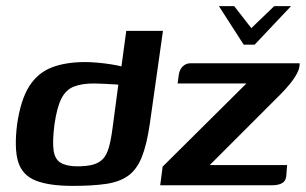

<svg xmlns="http://www.w3.org/2000/svg" viewBox="-20 -606 1000 628"><path d="M696 -586H746L802 -514L877 -586H932L813 -460H777ZM218 2Q140 2 96.5 -15.5Q53 -33 39.5 -76.5Q26 -120 36 -200Q48 -281 76 -324.5Q104 -368 149.5 -385.5Q195 -403 258 -403Q276 -403 299 -401Q322 -399 344 -395.5Q366 -392 382.5 -387.5Q399 -383 406 -378L374 -365L393 -505H513L470 -201Q460 -132 443.5 -91.5Q427 -51 399 -31Q371 -11 327 -4.5Q283 2 218 2ZM233 -62Q264 -62 284 -67.5Q304 -73 316.5 -86Q329 -99 336 -123.5Q343 -148 348 -186L367 -329Q360 -330 346 -330.5Q332 -331 317 -332Q302 -333 288 -333Q247 -333 221 -322.5Q195 -312 180.5 -283Q166 -254 158 -198Q151 -142 155.5 -113Q160 -84 179.5 -73Q199 -62 233 -62ZM666 -66H919L917 -39Q917 -17 905 -8.5Q893 0 869 0H504L512 -61L786 -333H561L565 -363Q568 -380 578.5 -389.5Q589 -399 602 -399H960Q961 -384 951.5 -366Q942 -348 927 -330Q912 -312 897 -297Z"/></svg>

Font: Genos SemiBold
Style: Italic
Weight: 600
Italic angle: -8°
Version: Version 1.010